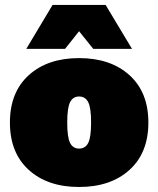

<svg xmlns="http://www.w3.org/2000/svg" viewBox="-20 -744 638 774"><path d="M512.2 -546.9H356L298.8 -618.2L242.2 -546.9H85.9L191.9 -724.1H405.8ZM95.9 -440.9Q171.9 -509.8 298.8 -509.8Q425.8 -509.8 502 -440.9Q578.1 -372.1 578.1 -250Q578.1 -127.9 502 -59.1Q425.8 9.8 298.8 9.8Q171.9 9.8 95.9 -59.1Q20 -127.9 20 -250Q20 -372.1 95.9 -440.9ZM298.8 -355Q274.4 -355 262.7 -332.5Q251 -310.1 251 -250Q251 -189.9 262.7 -167.5Q274.4 -145 298.8 -145Q323.7 -145 335.4 -167.5Q347.2 -189.9 347.2 -250Q347.2 -310.1 335.4 -332.5Q323.7 -355 298.8 -355Z"/></svg>

Font: Work Sans Black
Style: Regular
Weight: 900
Designer: Wei Huang
Foundry: Wei Huang
Version: Version 2.012